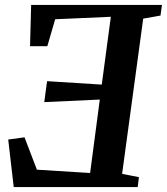

<svg xmlns="http://www.w3.org/2000/svg" viewBox="-20 -763 680 783"><path d="M36 0 13.5 -194 80 -203 130.5 -71 347.5 -57.5 387 -357 160.5 -346.5 172 -432 395 -418 432 -694.5 205 -684.5 173 -574.5H102.5L107 -743H640.5L634.5 -699.5L564 -687L478 -54L546.5 -40.5L541.5 0Z"/></svg>

Font: Merriweather 36pt SemiBold
Style: Italic
Weight: 600
Italic angle: -7.8°
Version: Version 2.101